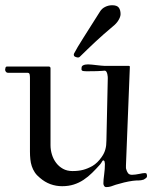

<svg xmlns="http://www.w3.org/2000/svg" viewBox="-21 -723 607 748"><path d="M381.8 -8.3Q381.8 -22.5 384.8 -43.5Q387.7 -64.5 387.7 -84.5Q387.7 -87.9 386.5 -93Q385.3 -98.1 380.9 -98.1Q378.9 -98.1 376.2 -93Q373.5 -87.9 369.1 -82.5Q353.5 -64.9 337.9 -49.6Q322.3 -34.2 304.7 -22.5Q287.1 -10.7 266.6 -4.2Q246.1 2.4 221.2 2.4Q197.3 2.4 175.3 -5.6Q153.3 -13.7 134.3 -30.3Q122.1 -40 114.5 -51.5Q106.9 -63 102.8 -75.7Q98.6 -88.4 97.2 -102.5Q95.7 -116.7 95.7 -131.8V-419.9Q95.7 -427.2 94.5 -433.3Q93.3 -439.5 85.4 -439.5H9.3Q4.9 -439.5 2 -443.4Q-1 -447.3 -1 -451.2Q-1 -453.1 0.2 -458.5Q1.5 -463.9 6.8 -463.9H168Q175.8 -463.9 175.8 -457V-157.2Q175.8 -138.7 181.4 -120.6Q187 -102.5 197.8 -88.4Q208.5 -74.2 224.4 -65.4Q240.2 -56.6 261.2 -56.6Q285.2 -56.6 302.7 -61.3Q320.3 -65.9 338.9 -76.2Q359.4 -88.4 375 -111.3Q380.9 -119.6 384.3 -127Q387.7 -134.3 389.6 -141.6Q391.6 -148.9 392.6 -157.2Q393.6 -165.5 393.6 -175.8L398.9 -418Q398.9 -419.4 398.7 -424.1Q398.4 -428.7 397.2 -434.1Q396 -439.5 393.6 -443.6Q391.1 -447.8 386.7 -447.8Q383.8 -447.8 375.2 -446.8Q366.7 -445.8 355.5 -445.8Q344.7 -445.8 335.2 -445.6Q325.7 -445.3 320.3 -445.3Q310.1 -445.3 303.2 -446.3Q296.4 -447.3 296.4 -453.6Q296.4 -457 296.9 -460.9Q297.4 -464.8 300.8 -467.3Q305.2 -470.2 310.8 -471.2Q316.4 -472.2 321.8 -472.2Q328.6 -472.2 337.4 -471.2Q346.2 -470.2 355.5 -469.2Q364.7 -468.3 373 -467.3Q381.3 -466.3 387.7 -466.3H481.4Q484.9 -466.3 484.9 -462.9L469.7 -78.6V-71.8Q469.7 -69.3 469.7 -67.9Q469.7 -66.4 470.7 -64Q472.7 -55.7 477.5 -48.8Q482.4 -42 493.2 -42Q499.5 -42 506.8 -43Q514.2 -43.9 521 -45.4Q527.8 -46.9 533.9 -47.9Q540 -48.8 543.9 -48.8Q549.3 -48.8 550.5 -44.9Q551.8 -41 551.8 -38.1Q551.8 -32.2 547.6 -29.1Q543.5 -25.9 539.1 -23.4Q528.3 -20 519.5 -20Q514.2 -20 509.5 -19.8Q504.9 -19.5 496.6 -18.6Q481 -16.6 462.6 -12.2Q444.3 -7.8 430.2 -3.4Q419.9 0.5 411.4 3.2Q402.8 5.9 393.1 5.9Q387.7 5.9 384.8 1.5Q381.8 -2.9 381.8 -8.3ZM448.7 -668Q448.7 -658.2 440.9 -644.8Q433.1 -631.3 417.5 -619.1Q400.4 -605 383.3 -589.8Q366.2 -574.7 349.6 -559.3Q333 -543.9 318.1 -529.3Q303.2 -514.6 290.5 -502.4Q288.1 -500 285.9 -499.5Q283.7 -499 282.7 -499Q278.8 -499 272.7 -501.5Q266.6 -503.9 266.6 -509.3Q266.6 -510.3 266.6 -511.7Q266.6 -513.2 267.6 -514.6Q278.3 -535.6 303.5 -575.2Q328.6 -614.7 368.7 -678.2Q375.5 -689.5 388.4 -696Q401.4 -702.6 416 -702.6Q434.6 -702.6 441.7 -693.4Q448.7 -684.1 448.7 -668Z"/></svg>

Font: IM FELL French Canon
Style: Regular
Weight: 400
Designer: Igino Marini
Foundry: Igino Marini,
Version: 3.00